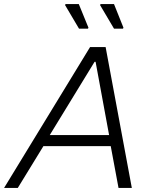

<svg xmlns="http://www.w3.org/2000/svg" viewBox="-41 -918 753 938"><path d="M-21 0 399 -688H475L603 0H538L500 -204H171L46 0ZM202 -258H492L426 -616H421ZM389 -778H345L277 -893L279 -898H344L391 -783ZM560 -778H516L448 -893L450 -898H516L562 -783Z"/></svg>

Font: Saira Light
Style: Italic
Weight: 300
Italic angle: -12°
Designer: Hector Gatti with collaboration of the Omnibus-Type team
Foundry: Omnibus-Type
Version: Version 1.100; ttfautohint (v1.8.3)